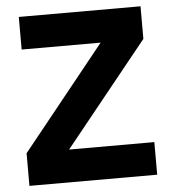

<svg xmlns="http://www.w3.org/2000/svg" viewBox="-51 -745 709 792"><g transform="rotate(-5 303.5 -349.0)"><path d="M568 -135V0H39V-135L383 -563H56V-698H560V-563L215 -135Z"/></g></svg>

Font: Aneliza
Style: Bold
Weight: 700
Designer: Mike Abbink, Paul van der Laan, Pieter van Rosmalen
Foundry: Bold Monday
Version: Version 3.0